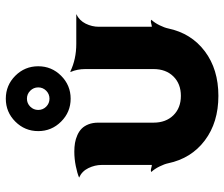

<svg xmlns="http://www.w3.org/2000/svg" viewBox="-76 -696 776 665"><g transform="rotate(-90 312.5 -364.0)"><path d="M29.3 -478.5Q44.2 -484.9 69.3 -490Q94.5 -495.1 119.6 -495.1Q135.5 -495.1 149.3 -492.8Q163.1 -490.5 176.4 -484.6Q189.7 -478.8 199 -469.6Q208.3 -460.4 214 -445.8Q219.7 -431.2 219.7 -412.1V-220.7Q219.7 -178 245.2 -152Q270.8 -126 312.5 -126Q354.2 -126 379.8 -152Q405.3 -178 405.3 -220.7V-457Q405.3 -484.9 395.3 -507.8L396.7 -509Q439.5 -488.3 492.7 -488.3H595.7Q573.5 -477.8 562.6 -455.8Q551.8 -433.8 551.8 -410.2V-226.6Q554.9 -226.6 561.2 -228.3Q567.4 -230 570.3 -230Q573.2 -230 576.2 -228.5Q565.4 -217 557 -199.8Q548.6 -182.6 546.1 -170.4Q529.3 -90.1 466.9 -43.1Q404.5 3.9 312.5 3.9Q220.5 3.9 158.1 -43.1Q95.7 -90.1 78.9 -170.4Q76.4 -182.6 68 -199.8Q59.6 -217 48.8 -228.5Q51.8 -230 54.7 -230Q57.6 -230 63.8 -228.3Q70.1 -226.6 73.2 -226.6V-400.4Q73.2 -423.6 62.3 -446.3Q51.3 -469 29.3 -478.5ZM223.4 -540.8Q190.4 -573.7 190.4 -620.1Q190.4 -666.5 223.4 -699.5Q256.3 -732.4 302.7 -732.4Q349.1 -732.4 382.1 -699.5Q415 -666.5 415 -620.1Q415 -573.7 382.1 -540.8Q349.1 -507.8 302.7 -507.8Q256.3 -507.8 223.4 -540.8ZM275.1 -647.7Q263.7 -636.2 263.7 -620.1Q263.7 -604 275.1 -592.5Q286.6 -581.1 302.7 -581.1Q318.8 -581.1 330.3 -592.5Q341.8 -604 341.8 -620.1Q341.8 -636.2 330.3 -647.7Q318.8 -659.2 302.7 -659.2Q286.6 -659.2 275.1 -647.7Z"/></g></svg>

Font: Agreloy
Style: Medium
Weight: 400
Designer: gluk
Foundry: gluk
Version: Version 0.27